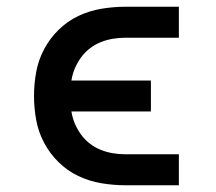

<svg xmlns="http://www.w3.org/2000/svg" viewBox="-20 -550 640 570"><path d="M353 0Q317 0 281 -6Q245 -12 212.5 -27.5Q180 -43 154 -68.5Q128 -94 111 -126Q94 -158 87.5 -193.5Q81 -229 81 -265Q81 -301 87.5 -336.5Q94 -372 111 -404Q128 -436 154 -461.5Q180 -487 212.5 -502.5Q245 -518 281 -524Q317 -530 353 -530H511V-438H353Q334 -438 315.5 -435Q297 -432 279.5 -425Q262 -418 247 -406.5Q232 -395 221 -380Q210 -365 202.5 -347.5Q195 -330 192 -311H428V-219H192Q195 -200 202.5 -182.5Q210 -165 221 -150Q232 -135 247 -123.5Q262 -112 279.5 -105Q297 -98 315.5 -95Q334 -92 353 -92H511V0Z"/></svg>

Font: Iosevka Curly Slab SmBdEx
Style: Regular
Weight: 600
Width: 7
Monospace: yes
Designer: Belleve Invis
Foundry: Belleve Invis
Version: Version 11.1.0; ttfautohint (v1.8.3)